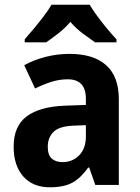

<svg xmlns="http://www.w3.org/2000/svg" viewBox="-20 -786 594 816"><path d="M276 -557Q377 -557 431 -509Q485 -461 485 -364V0H385L359 -74H355Q324 -30 288 -10Q252 10 192 10Q120 10 79 -36Q38 -82 38 -163Q38 -250 93.5 -291.5Q149 -333 258 -337L345 -340V-366Q345 -449 268 -449Q233 -449 199.5 -438.5Q166 -428 129 -410L83 -509Q125 -532 174.5 -544.5Q224 -557 276 -557ZM294 -252Q233 -250 208 -226Q183 -202 183 -162Q183 -127 200 -112Q217 -97 246 -97Q288 -97 316.5 -126Q345 -155 345 -206V-254ZM361 -766Q374 -744 393.5 -717.5Q413 -691 434.5 -665Q456 -639 475 -619V-606H384Q361 -622 332 -643.5Q303 -665 279 -693Q255 -665 226.5 -643Q198 -621 176 -606H85V-619Q102 -638 124 -664.5Q146 -691 166.5 -718Q187 -745 199 -766Z"/></svg>

Font: Noto Sans Gujarati UI SemiCondensed
Style: Bold
Weight: 700
Width: 4
Designer: Jelle Bosma - Monotype Design Team, Universal Thirst
Foundry: Monotype Imaging Inc.
Version: Version 2.106; ttfautohint (v1.8.4.7-5d5b)